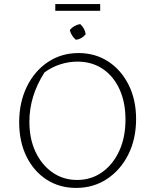

<svg xmlns="http://www.w3.org/2000/svg" viewBox="-20 -913 759 941"><path d="M353 8Q271 8 208 -33Q145 -74 109.5 -146.5Q74 -219 74 -314Q74 -411 111.5 -488Q149 -565 215 -609Q281 -653 365 -653Q447 -653 510.5 -611.5Q574 -570 610.5 -497Q647 -424 647 -330Q647 -232 609 -156Q571 -80 504.5 -36Q438 8 353 8ZM358 -31Q427 -31 480.5 -69Q534 -107 564.5 -173.5Q595 -240 595 -327Q595 -411 566 -475Q537 -539 484 -575Q431 -611 359 -611Q317 -611 275 -597.5Q233 -584 198 -558Q124 -443 124 -316Q124 -233 154 -169Q184 -105 237 -68Q290 -31 358 -31ZM251 -860V-893H471V-860ZM373 -795Q396 -774 400 -745Q380 -721 352 -718Q329 -737 322 -766Q343 -790 373 -795Z"/></svg>

Font: Piazzolla ExtraLight
Style: Regular
Weight: 200
Designer: Juan Pablo del Peral
Foundry: Huerta Tipografica
Version: Version 1.330